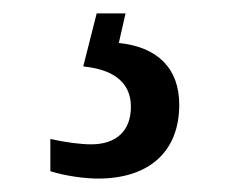

<svg xmlns="http://www.w3.org/2000/svg" viewBox="-20 -29 347 286"><path d="M126 237C202 237 247 197 247 127C247 73 215 41 157 35L167 -9H124L104 70C145 74 175 91 175 130C175 167 152 186 116 186C100 186 77 183 55 178V226C77 233 106 237 126 237Z"/></svg>

Font: Noto Serif Sinhala SemiCondensed
Style: Regular
Weight: 400
Width: 4
Designer: Jelle Bosma - Monotype Design Team
Foundry: Monotype Imaging Inc.
Version: Version 2.007